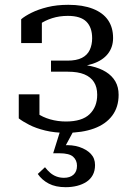

<svg xmlns="http://www.w3.org/2000/svg" viewBox="-20 -542 559 798"><path d="M289 -4 248 72 242 62Q280 59 310 69Q340 79 357.5 97.5Q375 116 375 144Q375 168 365.5 185.5Q356 203 339 214Q322 225 300 230.5Q278 236 253 236Q211 236 182.5 221Q154 206 137 181L167 153Q177 166 188.5 176Q200 186 214.5 191.5Q229 197 246 197Q271 197 285.5 184Q300 171 300 147Q300 124 284 109.5Q268 95 227 95H201L232 -4ZM254 -37Q321 -37 352.5 -67.5Q384 -98 384 -148Q384 -180 370.5 -201Q357 -222 330.5 -233Q304 -244 262 -244H192V-290H260Q298 -290 320.5 -301.5Q343 -313 353 -334.5Q363 -356 363 -383Q363 -428 339 -452Q315 -476 262 -476Q227 -476 197 -466.5Q167 -457 144.5 -441Q122 -425 109 -405Q106 -416 109 -425.5Q112 -435 119 -442.5Q126 -450 135 -455Q144 -460 154 -461V-363H68V-462Q83 -475 111 -489Q139 -503 177.5 -512.5Q216 -522 264 -522Q324 -522 366 -505.5Q408 -489 429 -458.5Q450 -428 450 -384Q450 -346 428.5 -318.5Q407 -291 365.5 -277Q324 -263 265 -263L305 -285V-253L278 -275Q323 -275 359 -267Q395 -259 420.5 -243Q446 -227 459.5 -203.5Q473 -180 473 -148Q473 -97 446.5 -61.5Q420 -26 371 -8Q322 10 254 10Q207 10 168 0.5Q129 -9 101 -23.5Q73 -38 58 -50V-150H144V-51Q133 -53 124 -57.5Q115 -62 108.5 -70Q102 -78 99 -87.5Q96 -97 99 -108Q111 -88 134 -71.5Q157 -55 188.5 -46Q220 -37 254 -37Z"/></svg>

Font: Roboto Serif 72pt
Style: Regular
Weight: 400
Designer: Greg Gazdowicz
Foundry: Commercial Type
Version: Version 1.008